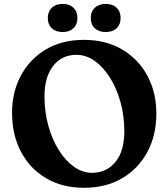

<svg xmlns="http://www.w3.org/2000/svg" viewBox="-20 -916 838 956"><path d="M398 -717.5Q506.5 -717.5 587.5 -670Q668.5 -622.5 713.5 -539.5Q758.5 -456.5 758.5 -351Q758.5 -243 713.8 -159.5Q669 -76 588.2 -28.5Q507.5 19 398.5 19Q290 19 209.2 -28.8Q128.5 -76.5 84.2 -160.8Q40 -245 40 -355Q40 -457 83.8 -539.2Q127.5 -621.5 207.8 -669.5Q288 -717.5 398 -717.5ZM599 -263Q599 -339 580 -407.5Q561 -476 527.8 -529Q494.5 -582 451.8 -612.5Q409 -643 361 -643Q287 -643 244.2 -587.2Q201.5 -531.5 201.5 -436Q201.5 -358.5 220.8 -289.5Q240 -220.5 273.2 -167.8Q306.5 -115 349 -85.2Q391.5 -55.5 437.5 -55.5Q510 -55.5 554.5 -109.2Q599 -163 599 -263ZM292 -756.5Q258 -756.5 238 -775.2Q218 -794 218 -826.5Q218 -858.5 238 -877.5Q258 -896.5 292 -896.5Q326 -896.5 345.8 -877.5Q365.5 -858.5 365.5 -826.5Q365.5 -794.5 345.8 -775.5Q326 -756.5 292 -756.5ZM506 -756.5Q472 -756.5 452 -775.2Q432 -794 432 -826.5Q432 -858.5 452 -877.5Q472 -896.5 506 -896.5Q541 -896.5 560.8 -877.5Q580.5 -858.5 580.5 -826.5Q580.5 -794.5 560.8 -775.5Q541 -756.5 506 -756.5Z"/></svg>

Font: Fraunces 9pt S100 SemiBold
Style: Regular
Weight: 600
Version: Version 1.000; ttfautohint (v1.8.3)